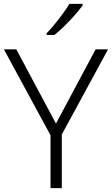

<svg xmlns="http://www.w3.org/2000/svg" viewBox="-20 -968 576 988"><path d="M268 -332 472 -714H536L298 -276V0H240V-272L0 -714H64ZM405 -940Q390 -919 365.5 -891Q341 -863 313 -835.5Q285 -808 260 -788H220V-797Q239 -816 261 -843Q283 -870 303.5 -898Q324 -926 337 -948H405Z"/></svg>

Font: Noto Sans Canadian Aboriginal Light
Style: Regular
Weight: 300
Designer: Monotype Design Team, Typotheque's Kevin King
Foundry: Monotype Imaging Inc.
Version: Version 2.004; ttfautohint (v1.8.4.7-5d5b)